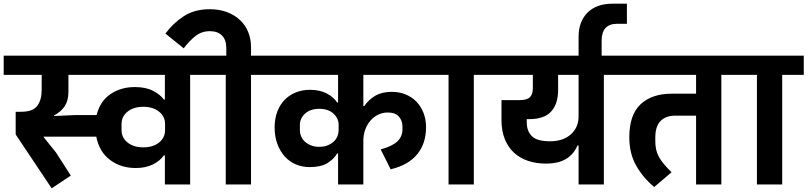

<svg xmlns="http://www.w3.org/2000/svg" viewBox="-40 -1000 4378 1041"><path d="M45 -271V-394H74Q138 -394 162 -426Q186 -458 186 -513V-594H-20V-698H1107V-594H991V0H854V-157H848Q828 -128 789 -108.5Q750 -89 696 -89Q615 -89 556.5 -133Q498 -177 482 -259H197V-256L263 -174L344 -48L240 21ZM854 -594H331V-502Q331 -455 311 -424.5Q291 -394 253 -374V-371L365 -376H484Q502 -451 558.5 -489.5Q615 -528 691 -528Q750 -528 789 -508Q828 -488 849 -460H854ZM737 -201Q789 -201 822 -227Q855 -253 855 -295V-327Q855 -369 822 -395Q789 -421 737 -421Q685 -421 652 -395Q619 -369 619 -327V-295Q619 -253 652 -227Q685 -201 737 -201Z M1184 -594H1067V-698H1187V-739Q1187 -784 1163.5 -807.5Q1140 -831 1098 -831Q1054 -831 1021 -805.5Q988 -780 956 -738L857 -818Q899 -875 957 -912.5Q1015 -950 1097 -950Q1148 -950 1189 -935Q1230 -920 1259.5 -893Q1289 -866 1305 -828Q1321 -790 1321 -744V-698H1438V-594H1321V0H1184Z M1793 -168H1788Q1770 -137 1735 -115.5Q1700 -94 1638 -94Q1599 -94 1564.5 -108.5Q1530 -123 1504.5 -151Q1479 -179 1464 -219Q1449 -259 1449 -309Q1449 -357 1463.5 -395Q1478 -433 1503.5 -459Q1529 -485 1564 -499Q1599 -513 1641 -513Q1694 -513 1732 -493Q1770 -473 1788 -444H1793V-594H1398V-698H2315V-594H1930V-425H1935Q1959 -460 1995 -481Q2031 -502 2085 -502Q2124 -502 2158 -488.5Q2192 -475 2217 -449.5Q2242 -424 2256 -388.5Q2270 -353 2270 -310Q2270 -222 2222 -163.5Q2174 -105 2078 -82L2024 -190Q2087 -207 2114.5 -233.5Q2142 -260 2142 -297V-315Q2142 -345 2123 -367.5Q2104 -390 2062 -390Q2035 -390 2011 -378.5Q1987 -367 1969 -346.5Q1951 -326 1940.5 -298Q1930 -270 1930 -237V0H1793ZM1691 -204Q1717 -204 1736.5 -212Q1756 -220 1769.5 -232.5Q1783 -245 1789.5 -261.5Q1796 -278 1796 -296V-324Q1796 -358 1768 -384Q1740 -410 1691 -410Q1642 -410 1614 -384Q1586 -358 1586 -324V-296Q1586 -278 1592.5 -261.5Q1599 -245 1612.5 -232.5Q1626 -220 1645.5 -212Q1665 -204 1691 -204Z M2392 -594H2275V-698H2646V-594H2529V0H2392Z M3097 -211H3091Q3071 -164 3029.5 -138.5Q2988 -113 2919 -113Q2868 -113 2824 -127.5Q2780 -142 2748 -171Q2716 -200 2697.5 -244.5Q2679 -289 2679 -349V-457H2775Q2817 -457 2833 -473Q2849 -489 2849 -522V-594H2606V-698H3350V-594H3234V0H3097ZM2942 -234Q3013 -234 3055 -271.5Q3097 -309 3097 -369V-594H2986V-512Q2986 -437 2948.5 -395.5Q2911 -354 2828 -354H2816V-337Q2816 -289 2844 -261.5Q2872 -234 2942 -234Z M3097 -800Q3097 -883 3145.5 -931.5Q3194 -980 3281 -980H3359V-871H3306Q3222 -871 3222 -779V-656H3097Z M3507 14Q3446 -37 3409 -102.5Q3372 -168 3372 -256Q3372 -377 3433 -434.5Q3494 -492 3602 -492H3734V-594H3310V-698H3987V-594H3871V0H3734V-373H3622Q3570 -373 3541.5 -344Q3513 -315 3513 -255V-233Q3513 -210 3517.5 -189.5Q3522 -169 3532.5 -149.5Q3543 -130 3560 -110Q3577 -90 3601 -66Z M4064 -594H3947V-698H4318V-594H4201V0H4064Z"/></svg>

Font: IBM Plex Sans Devanagari
Style: Bold
Weight: 700
Designer: Mike Abbink, Paul van der Laan, Pieter van Rosmalen, Erin McLaughlin
Foundry: Bold Monday
Version: Version 1.1